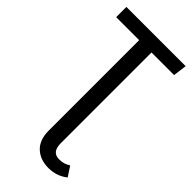

<svg xmlns="http://www.w3.org/2000/svg" viewBox="-278 -750 1022 1022"><g transform="rotate(45 232.5 -239.0)"><path d="M332 138Q352 138 366.5 133.5Q381 129 397 119L433 174Q386 211 325 211Q262 211 223.5 174.5Q185 138 185 68V-612H12V-689H458L448 -612H278V72Q278 138 332 138Z"/></g></svg>

Font: Fira Sans Condensed
Style: Regular
Weight: 400
Width: 3
Designer: bBox Type GmbH & Carrois Corporate GbR & Edenspiekermann AG
Foundry: bBox Type GmbH & Carrois Corporate GbR & Edenspiekermann AG
Version: Version 4.301